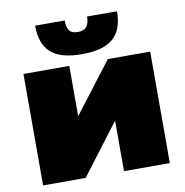

<svg xmlns="http://www.w3.org/2000/svg" viewBox="-84 -848 896 928"><g transform="rotate(-10 364.0 -383.5)"><path d="M53 0V-547H278V-300L467 -547H675V0H450V-248L262 0ZM349 -592Q244 -592 196.5 -634.5Q149 -677 149 -767H294Q294 -736 305 -718.5Q316 -701 348 -701Q379 -701 391.5 -718.5Q404 -736 404 -767H551Q551 -677 502.5 -634.5Q454 -592 349 -592Z"/></g></svg>

Font: MOST Montserrat Black
Style: Regular
Weight: 900
Designer: Julieta Ulanovsky
Foundry: Julieta Ulanovsky
Version: Version 8.000;March 11, 2024;FontCreator 15.0.0.2926 64-bit